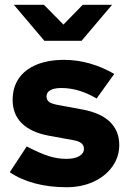

<svg xmlns="http://www.w3.org/2000/svg" viewBox="-20 -775 551 805"><path d="M258 10Q188 10 127 -6Q66 -22 21 -53L92 -161Q148 -132 184.5 -120.5Q221 -109 258 -109Q293 -109 312.5 -120.5Q332 -132 332 -151Q332 -166 320.5 -175Q309 -184 284 -188L185 -206Q110 -220 71.5 -258Q33 -296 33 -356Q33 -409 59 -446.5Q85 -484 133.5 -504Q182 -524 249 -524Q303 -524 356 -509Q409 -494 459 -465L385 -362Q346 -385 309.5 -395.5Q273 -406 237 -406Q208 -406 191.5 -397Q175 -388 175 -371Q175 -355 186.5 -347Q198 -339 228 -334L325 -316Q402 -302 441 -264Q480 -226 480 -167Q480 -117 451 -76.5Q422 -36 372 -13Q322 10 258 10ZM164 -755 246 -672 327 -755H450L322 -604H166L38 -755Z"/></svg>

Font: Red Hat Text VF
Style: Regular
Weight: 300
Designer: Pentagram, MCKL
Foundry: Pentagram, MCKL
Version: Version 1.023